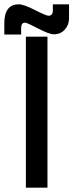

<svg xmlns="http://www.w3.org/2000/svg" viewBox="-70 -870 340 890"><path d="M50 0H150V-700H50ZM-50 -710V-762Q-50 -850 17 -850Q40 -850 92 -823.5Q144 -797 155 -797Q175 -797 175 -822V-850H250V-785Q250 -755 230.5 -733Q211 -711 180 -711Q158 -711 106.5 -738Q55 -765 46 -765Q28 -765 28 -740V-710Z"/></svg>

Font: Millimetre
Style: Regular
Weight: 500
Designer: Jérémy Landes
Version: Version 1.0